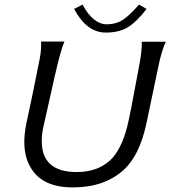

<svg xmlns="http://www.w3.org/2000/svg" viewBox="-20 -804 752 837"><path d="M598 -622H703Q689 -594 675 -536Q669 -506 649.5 -414.5Q630 -323 617 -260Q587 -125 519 -63Q434 13 298 13Q164 13 114 -73Q86 -119 86 -185Q86 -219 94 -262Q117 -365 154 -552Q161 -593 159 -623H261Q245 -588 218 -469Q200 -391 169 -250Q162 -219 162 -189Q162 -54 314 -54Q404 -54 460 -105Q508 -150 534 -250Q546 -295 584 -503Q600 -584 598 -622ZM586 -784 619 -765Q577 -710 538.5 -686Q500 -662 441 -662Q358 -662 303 -765L340 -784Q386 -697 448 -698Q489 -699 518.5 -719.5Q548 -740 586 -784Z"/></svg>

Font: GFS Neohellenic Rg
Style: Italic
Weight: 400
Italic angle: -12°
Designer: Takis Katsoulidis and George D. Matthiopoulos
Foundry: Takis Katsoulidis and George D. Matthiopoulos
Version: Version 1.0